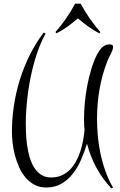

<svg xmlns="http://www.w3.org/2000/svg" viewBox="-20 -832 641 1029"><path d="M568.8 -594.2Q575.7 -594.2 580.8 -591.3Q585.9 -588.4 585.9 -581.1Q585.9 -572.3 582.5 -562.7Q579.1 -553.2 574.2 -543.5Q569.3 -533.7 564.5 -524.4Q559.6 -515.1 556.2 -506.8Q527.3 -433.1 513.7 -355.2Q500 -277.3 500 -196.8Q500 -150.4 504.4 -102.1Q508.8 -53.7 519 -6.1Q529.3 41.5 545.7 87.2Q562 132.8 585.9 173.8L576.2 176.8Q528.8 126.5 496.1 65.7Q463.4 4.9 446.3 -62Q433.1 -19 415 22.9Q397 64.9 370.8 98.4Q344.7 131.8 309.8 152.3Q274.9 172.9 228 172.9Q192.4 172.9 165 158.4Q137.7 144 117.2 119.9Q96.7 95.7 82.8 64.7Q68.8 33.7 60.1 0.5Q51.3 -32.7 47.6 -65.7Q43.9 -98.6 43.9 -126Q43.9 -195.8 54.7 -266.6Q65.4 -337.4 86.7 -405.5Q107.9 -473.6 139.6 -537.4Q171.4 -601.1 213.9 -657.2L224.1 -651.9Q206.1 -619.6 191.2 -581.5Q176.3 -543.5 164.6 -502.2Q152.8 -460.9 144 -417.7Q135.3 -374.5 129.6 -331.5Q124 -288.6 121.1 -247.6Q118.2 -206.5 118.2 -169.9Q118.2 -147.5 119.4 -117.4Q120.6 -87.4 125 -55.2Q129.4 -22.9 138.2 8.3Q147 39.6 162.1 64.2Q177.2 88.9 199.7 104Q222.2 119.1 253.9 119.1Q285.2 119.1 310.1 108.2Q335 97.2 354 78.1Q373 59.1 387 33.9Q400.9 8.8 410.2 -19.5Q419.4 -47.9 425 -77.6Q430.7 -107.4 433.1 -135.7Q430.2 -164.1 430.2 -192.9Q430.2 -232.9 434.3 -278.6Q438.5 -324.2 447 -370.1Q455.6 -416 468.8 -459.7Q481.9 -503.4 500 -540Q505.9 -550.8 512.5 -560.5Q519 -570.3 527.1 -577.9Q535.2 -585.4 545.4 -589.8Q555.7 -594.2 568.8 -594.2ZM277.3 -660.2Q292.5 -677.7 305.7 -694.6Q318.8 -711.4 331.5 -729.2Q344.2 -747.1 356.7 -767.3Q369.1 -787.6 382.8 -812.5H412.1Q425.8 -787.6 438.2 -767.3Q450.7 -747.1 463.4 -729.2Q476.1 -711.4 489.3 -694.6Q502.4 -677.7 517.6 -660.2L512.2 -653.3Q495.1 -662.1 481.2 -670.9Q467.3 -679.7 453.9 -689.2Q440.4 -698.7 426.8 -709.5Q413.1 -720.2 397.5 -733.4Q381.8 -720.2 368.2 -709.5Q354.5 -698.7 341.1 -689Q327.6 -679.2 313.5 -670.7Q299.3 -662.1 282.7 -653.3Z"/></svg>

Font: Montez
Style: Regular
Weight: 400
Designer: Astigmatic (AOETI)
Foundry: Astigmatic (AOETI)
Version: Version 1.000